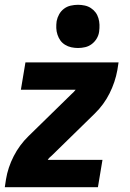

<svg xmlns="http://www.w3.org/2000/svg" viewBox="-20 -780 540 800"><path d="M0 0 5 -33Q13 -82 37 -129Q61 -176 99 -213L278 -388Q283 -392 287 -396.5Q291 -401 295 -406H67L86 -520H474L469 -488Q460 -438 436.5 -391Q413 -344 375 -307L196 -132Q191 -128 186.5 -123.5Q182 -119 179 -114H407L388 0ZM305 -580Q291 -580 277 -583Q263 -586 251 -593.5Q239 -601 231.5 -611.5Q224 -622 219.5 -635.5Q215 -649 214.5 -663Q214 -677 216 -692Q219 -707 226.5 -720.5Q234 -734 246.5 -743.5Q259 -753 274.5 -756.5Q290 -760 305 -760Q319 -760 333 -757Q347 -754 358.5 -746.5Q370 -739 378 -728.5Q386 -718 390 -704.5Q394 -691 394.5 -677Q395 -663 393 -648Q391 -633 383 -619.5Q375 -606 362.5 -596.5Q350 -587 335 -583.5Q320 -580 305 -580Z"/></svg>

Font: Iosevka Term Curly Hv Obl
Style: Regular
Weight: 900
Italic angle: -9°
Designer: Belleve Invis
Foundry: Belleve Invis
Version: Version 32.3.0